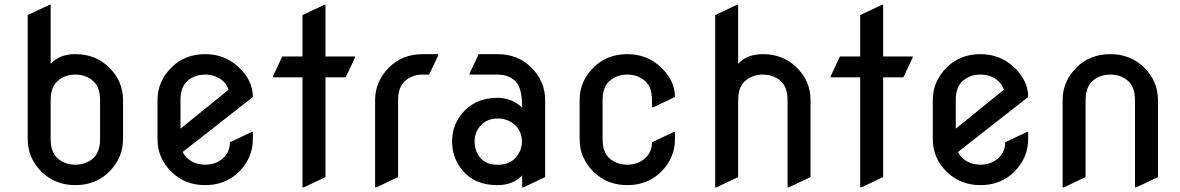

<svg xmlns="http://www.w3.org/2000/svg" viewBox="-20 -777 5015 816"><path d="M97.7 -185.5V-712.9L190.4 -756.8H195.3V-505.4Q232.4 -546.9 300.3 -546.9Q384.8 -546.9 442.4 -491.7Q502.9 -433.1 502.9 -351.6V-185.5Q502.9 -105 442.4 -45.4Q385.7 9.8 300.3 9.8Q215.8 9.8 158.2 -45.4Q97.7 -104 97.7 -185.5ZM195.3 -185.5Q195.3 -129.4 225.8 -103.3Q256.3 -77.1 300.3 -77.1Q344.2 -77.1 374.8 -103.3Q405.3 -129.4 405.3 -185.5V-351.6Q405.3 -407.7 374.8 -433.8Q344.2 -460 300.3 -460Q256.3 -460 225.8 -433.8Q195.3 -407.7 195.3 -351.6Z M1054.7 -216.3V-185.5Q1054.7 -105 994.1 -45.4Q937.5 9.8 852.1 9.8Q767.6 9.8 710 -45.4Q649.4 -104 649.4 -185.5V-351.6Q649.4 -432.1 710 -491.7Q766.6 -546.9 852.1 -546.9Q935.1 -546.9 994.1 -491.7Q1054.7 -435.1 1054.7 -365.7V-364.7L756.8 -131.3Q764.2 -114.7 777.3 -103.5Q808.1 -77.1 852.1 -77.1Q896 -77.1 926.5 -103.5Q957 -129.9 957 -172.4L1049.8 -216.3ZM747.1 -230 951.2 -395.5Q943.4 -419.4 926.8 -433.6Q896 -460 852.1 -460Q808.1 -460 777.6 -433.8Q747.1 -407.7 747.1 -351.6Z M1265.6 19.5V-448.2H1140.1V-453.1L1179.7 -537.1H1265.6V-712.9L1358.4 -756.8H1363.3V-537.1H1488.8V-532.2L1449.2 -448.2H1363.3V-24.4L1270.5 19.5Z M1574.2 19.5V-351.6Q1574.2 -432.1 1634.8 -491.7Q1691.4 -546.9 1776.9 -546.9H1842.8V-542L1803.7 -460H1776.9Q1732.9 -460 1702.4 -433.8Q1671.9 -407.7 1671.9 -351.6Q1671.9 -351.6 1671.9 -24.4L1579.1 19.5Z M2296.9 -24.4 2204.1 19.5H2199.2V-31.7Q2160.2 9.8 2094.2 9.8Q2002.9 9.8 1952.1 -45.4Q1901.4 -100.6 1901.4 -175.8Q1901.4 -253.9 1956.5 -308.6Q2009.8 -361.3 2094.2 -361.3Q2154.3 -361.3 2199.2 -319.8Q2199.2 -406.2 2168.9 -433.6Q2139.6 -460 2094.2 -460H1975.6V-464.8L2014.6 -546.9H2094.2Q2179.7 -546.9 2236.3 -491.7Q2296.9 -432.6 2296.9 -351.6ZM1997.1 -175.8Q1997.1 -132.3 2023.4 -104Q2048.8 -76.7 2094.7 -76.7Q2142.6 -76.7 2168.9 -104.5Q2198.2 -135.7 2198.2 -174.8Q2198.2 -218.8 2168 -246.1Q2137.7 -273.4 2095.2 -273.4Q2050.8 -273.4 2023.9 -244.6Q1997.1 -215.8 1997.1 -175.8Z M2848.6 -216.3V-185.5Q2848.6 -105 2788.1 -45.4Q2731.4 9.8 2646 9.8Q2561.5 9.8 2503.9 -45.4Q2443.4 -104 2443.4 -185.5V-351.6Q2443.4 -432.6 2503.9 -491.7Q2560.5 -546.9 2646 -546.9Q2729.5 -546.9 2788.1 -491.7Q2848.6 -434.6 2848.6 -365.7V-364.7L2755.9 -320.8H2751V-351.6Q2751 -407.7 2720.5 -433.8Q2689.9 -460 2646 -460Q2602.1 -460 2571.5 -433.8Q2541 -407.7 2541 -351.6V-185.5Q2541 -129.4 2571.5 -103.3Q2602.1 -77.1 2646 -77.1Q2689.9 -77.1 2720.5 -103.5Q2751 -129.9 2751 -172.4L2843.8 -216.3Z M3019.5 19.5V-712.9L3112.3 -756.8H3117.2V-505.4Q3153.8 -546.9 3222.2 -546.9Q3306.6 -546.9 3364.3 -491.7Q3424.8 -433.1 3424.8 -351.6V-24.4L3332 19.5H3327.1V-351.6Q3327.1 -407.7 3296.6 -433.8Q3266.1 -460 3222.2 -460Q3178.2 -460 3147.7 -433.8Q3117.2 -407.7 3117.2 -351.6V-24.4L3024.4 19.5Z M3635.7 19.5V-448.2H3510.3V-453.1L3549.8 -537.1H3635.7V-712.9L3728.5 -756.8H3733.4V-537.1H3858.9V-532.2L3819.3 -448.2H3733.4V-24.4L3640.6 19.5Z M4349.6 -216.3V-185.5Q4349.6 -105 4289.1 -45.4Q4232.4 9.8 4147 9.8Q4062.5 9.8 4004.9 -45.4Q3944.3 -104 3944.3 -185.5V-351.6Q3944.3 -432.1 4004.9 -491.7Q4061.5 -546.9 4147 -546.9Q4230 -546.9 4289.1 -491.7Q4349.6 -435.1 4349.6 -365.7V-364.7L4051.8 -131.3Q4059.1 -114.7 4072.3 -103.5Q4103 -77.1 4147 -77.1Q4190.9 -77.1 4221.4 -103.5Q4252 -129.9 4252 -172.4L4344.7 -216.3ZM4042 -230 4246.1 -395.5Q4238.3 -419.4 4221.7 -433.6Q4190.9 -460 4147 -460Q4103 -460 4072.5 -433.8Q4042 -407.7 4042 -351.6Z M4496.1 19.5V-351.6Q4496.1 -432.1 4556.6 -491.7Q4613.3 -546.9 4698.7 -546.9Q4783.2 -546.9 4840.8 -491.7Q4901.4 -433.1 4901.4 -351.6V-24.4L4808.6 19.5H4803.7V-351.6Q4803.7 -407.7 4773.2 -433.8Q4742.7 -460 4698.7 -460Q4654.8 -460 4624.3 -433.8Q4593.8 -407.7 4593.8 -351.6V-24.4L4501 19.5Z"/></svg>

Font: Nova Round
Style: Book
Weight: 400
Version: Version 2.000